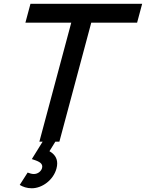

<svg xmlns="http://www.w3.org/2000/svg" viewBox="-20 -740 763 1003"><path d="M290.2 0 456.7 -621.5H696.2L722.6 -720H139.1L112.7 -621.5H352.2L185.7 0H202.7L146.3 91C174.6 100.4 200.8 108.6 200.8 129.8C200.8 132.4 200.5 135.1 199.7 138C195.5 153.5 178.9 169 156.9 169C147.4 169 137 166.5 124.4 161.5L83.1 226C99.9 236 119.9 243.5 145.9 243.5C200.4 243.5 258.9 200.5 275 140.5C277.6 131 278.8 122.1 278.8 113.9C278.8 85 263.7 64 238.3 50L269.2 0Z"/></svg>

Font: Manrope
Style: SemiBoldItalic
Weight: 600
Italic angle: -15°
Designer: Mikhail Sharanda
Foundry: Mikhail Sharanda
Version: Version 4.502;hotconv 1.0.109;makeotfexe 2.5.65596